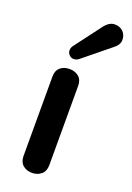

<svg xmlns="http://www.w3.org/2000/svg" viewBox="-148 -816 603 877"><g transform="rotate(20 154.0 -377.5)"><path d="M64.9 -54.2V-439.9Q64.9 -468.8 82.5 -483.9Q100.1 -499 127 -499Q153.8 -499 171.9 -484.1Q189.9 -469.2 189.9 -439.9V-54.2Q189.9 -25.4 171.9 -9.8Q153.8 5.9 127 5.9Q100.1 5.9 82.5 -9.5Q64.9 -24.9 64.9 -54.2ZM105 -602.1 202.1 -731Q225.1 -760.7 251 -761Q276.9 -761.2 292.5 -745.6Q308.1 -730 308.1 -705.6Q308.1 -681.2 280.8 -661.1L151.9 -556.2Q141.1 -547.9 128.4 -547.9Q115.7 -547.9 106.4 -557.4Q97.2 -566.9 97.2 -579.1Q97.2 -591.3 105 -602.1Z"/></g></svg>

Font: Nunito-Bold
Style: Bold
Weight: 700
Designer: Vernon Adams
Foundry: newtypography
Version: Version 3.000